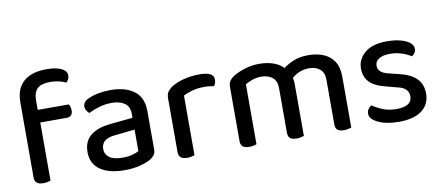

<svg xmlns="http://www.w3.org/2000/svg" viewBox="-63 -911 2676 1165"><g transform="rotate(-10 1274.5 -329.0)"><path d="M152 -360V-438H359Q363 -433 366.5 -423Q370 -413 370 -400Q370 -380 360.5 -370Q351 -360 333 -360ZM168 -495V-373H72V-500Q72 -560 95.5 -598Q119 -636 161.5 -654Q204 -672 261 -672Q321 -672 354 -656Q387 -640 387 -613Q387 -600 382 -589.5Q377 -579 368 -571Q350 -580 324.5 -586Q299 -592 273 -592Q216 -592 192 -569Q168 -546 168 -495ZM72 -413H170V-2Q164 0 152 3Q140 6 126 6Q99 6 85.5 -4.5Q72 -15 72 -39Z M625 -63Q662 -63 688 -70.5Q714 -78 726 -86V-218L612 -206Q565 -203 541.5 -185.5Q518 -168 518 -135Q518 -102 544.5 -82.5Q571 -63 625 -63ZM623 -480Q714 -480 768 -440Q822 -400 822 -314V-80Q822 -57 812 -44.5Q802 -32 785 -21Q759 -7 718 3.5Q677 14 625 14Q529 14 475 -23.5Q421 -61 421 -133Q421 -199 464 -234Q507 -269 586 -277L726 -291V-314Q726 -360 696.5 -381Q667 -402 617 -402Q577 -402 539.5 -391Q502 -380 473 -365Q464 -373 457 -384Q450 -395 450 -407Q450 -438 484 -453Q511 -466 547.5 -473Q584 -480 623 -480Z M1057 -369V-220H959V-370Q959 -394 969 -409Q979 -424 1000 -438Q1028 -456 1073.5 -468Q1119 -480 1173 -480Q1259 -480 1259 -433Q1259 -421 1255.5 -411Q1252 -401 1246 -394Q1236 -396 1220.5 -398Q1205 -400 1189 -400Q1147 -400 1113.5 -391Q1080 -382 1057 -369ZM959 -264 1057 -254V-2Q1051 0 1039 3Q1027 6 1013 6Q986 6 972.5 -4.5Q959 -15 959 -39Z M1731 -323V-208H1633V-313Q1633 -359 1606.5 -380Q1580 -401 1538 -401Q1509 -401 1483 -392Q1457 -383 1439 -371V-208H1341V-372Q1341 -394 1350.5 -408.5Q1360 -423 1380 -436Q1409 -454 1452 -467Q1495 -480 1540 -480Q1590 -480 1630 -465Q1670 -450 1692 -422Q1698 -415 1703 -410Q1708 -405 1712 -397Q1720 -384 1725.5 -364.5Q1731 -345 1731 -323ZM2023 -318V-208H1925V-313Q1925 -359 1899 -380Q1873 -401 1831 -401Q1799 -401 1769.5 -388Q1740 -375 1717 -351L1673 -417Q1701 -442 1743 -461Q1785 -480 1841 -480Q1894 -480 1935 -463Q1976 -446 1999.5 -410Q2023 -374 2023 -318ZM1341 -259H1439V-2Q1433 0 1421 3Q1409 6 1395 6Q1368 6 1354.5 -4.5Q1341 -15 1341 -39ZM1633 -259H1731V-2Q1725 0 1712.5 3Q1700 6 1686 6Q1659 6 1646 -4.5Q1633 -15 1633 -39ZM1925 -259H2023V-2Q2016 0 2003.5 3Q1991 6 1978 6Q1950 6 1937.5 -4.5Q1925 -15 1925 -39Z M2506 -127Q2506 -61 2457 -23.5Q2408 14 2315 14Q2237 14 2187.5 -10Q2138 -34 2138 -66Q2138 -81 2145.5 -93.5Q2153 -106 2166 -114Q2193 -95 2229.5 -80Q2266 -65 2313 -65Q2409 -65 2409 -127Q2409 -153 2392.5 -169.5Q2376 -186 2343 -193L2271 -212Q2205 -228 2174 -260.5Q2143 -293 2143 -344Q2143 -401 2189.5 -440.5Q2236 -480 2326 -480Q2373 -480 2409 -470.5Q2445 -461 2465.5 -444.5Q2486 -428 2486 -408Q2486 -393 2479 -381.5Q2472 -370 2461 -364Q2449 -372 2429.5 -381Q2410 -390 2384.5 -396Q2359 -402 2331 -402Q2289 -402 2264 -387Q2239 -372 2239 -344Q2239 -324 2253.5 -309.5Q2268 -295 2301 -287L2362 -272Q2436 -255 2471 -219.5Q2506 -184 2506 -127Z"/></g></svg>

Font: Baloo Tamma 2 Medium
Style: Regular
Weight: 500
Designer: Divya Kowshik, Shuchita Grover and Ek Type
Foundry: Ek Type
Version: Version 1.700